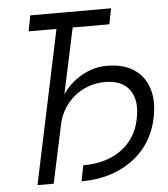

<svg xmlns="http://www.w3.org/2000/svg" viewBox="-51 -756 703 803"><g transform="rotate(-5 300.0 -355.0)"><path d="M74 0 210 -644H93L106 -710H445L432 -644H278L219 -368Q248 -413 299 -442.5Q350 -472 407 -472Q475 -472 519.5 -442.5Q564 -413 580.5 -360Q597 -307 582 -237Q567 -164 523 -111Q479 -58 411.5 -29Q344 0 259 0L272 -66Q369 -66 432 -112Q495 -158 511 -237Q528 -315 496.5 -360Q465 -405 393 -405Q344 -405 302.5 -384.5Q261 -364 232.5 -327.5Q204 -291 194 -243L142 0Z"/></g></svg>

Font: Geist Mono Light
Style: Italic
Weight: 300
Italic angle: -12°
Monospace: yes
Designer: Basement.studio, Andrés Briganti, Mateo Zaragoza
Foundry: Basement.studio, Vercel, Andrés Briganti, Guido Ferreyra, Mateo Zaragoza
Version: Version 1.500; ttfautohint (v1.8.4.7-5d5b)